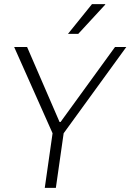

<svg xmlns="http://www.w3.org/2000/svg" viewBox="-20 -915 635 935"><path d="M311 -750H361L492 -892L493 -895H428ZM290 -266 595 -686H540L275 -321H270L112 -686H49L236 -266L198 0H252Z"/></svg>

Font: Chivo Light
Style: Italic
Weight: 300
Italic angle: -8°
Designer: Hector Gatti
Foundry: Omnibus-Type
Version: Version 1.003;PS 001.003;hotconv 1.0.70;makeotf.lib2.5.58329